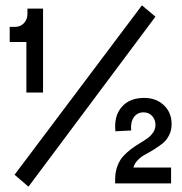

<svg xmlns="http://www.w3.org/2000/svg" viewBox="-20 -682 678 714"><path d="M85.9 12.2 34.2 -32.2 507.8 -662.1 558.1 -620.1ZM78.1 -337.9V-525.9H16.1V-582H36.1Q55.7 -582 68.8 -595.7Q82 -609.4 82 -629.9V-649.9H140.1V-337.9ZM408.2 -14.2Q408.2 -42 416.5 -64.2Q424.8 -86.4 438 -100.8Q451.2 -115.2 467 -127.2Q482.9 -139.2 499 -148.7Q515.1 -158.2 528.3 -167.7Q541.5 -177.2 549.8 -189.9Q558.1 -202.6 558.1 -217.8Q558.1 -237.3 545.7 -250.7Q533.2 -264.2 514.2 -264.2Q490.2 -264.2 477.5 -245.6Q464.8 -227.1 467.8 -196.8L409.2 -193.8Q403.3 -250.5 432.6 -284.2Q461.9 -317.9 516.1 -317.9Q561 -317.9 589.6 -290.5Q618.2 -263.2 618.2 -220.2Q618.2 -197.3 608.6 -178.7Q599.1 -160.2 585 -148.9Q570.8 -137.7 553.2 -126.7Q535.6 -115.7 520 -107.4Q504.4 -99.1 492.2 -86.4Q480 -73.7 476.1 -59.1H616.2V0H408.2Z"/></svg>

Font: Apfel Grotezk
Style: Regular
Weight: 400
Designer: Luigi Gorlero
Foundry: © 2023, Luigi Gorlero & Collletttivo
Version: Version 2.000;Glyphs 3.2 (3217)